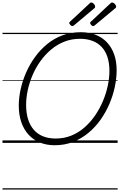

<svg xmlns="http://www.w3.org/2000/svg" viewBox="-20 -1149 966 1544"><path d="M420 19Q355 19 301.5 -2.5Q248 -24 210 -65.5Q172 -107 151.5 -166Q131 -225 131 -300Q131 -363 146 -431Q161 -499 189.5 -564.5Q218 -630 260.5 -689Q303 -748 358 -793.5Q413 -839 481.5 -864.5Q550 -890 630 -890Q696 -890 749.5 -869Q803 -848 840.5 -808Q878 -768 898 -711.5Q918 -655 918 -585Q918 -521 903.5 -451.5Q889 -382 860 -314Q831 -246 788.5 -186Q746 -126 690.5 -80Q635 -34 567.5 -7.5Q500 19 420 19ZM427 -35Q496 -35 554.5 -59Q613 -83 661 -125.5Q709 -168 746 -222.5Q783 -277 808.5 -338Q834 -399 847 -461Q860 -523 860 -579Q860 -642 844 -690.5Q828 -739 797.5 -771.5Q767 -804 723 -820.5Q679 -837 623 -837Q556 -837 497.5 -814Q439 -791 390.5 -750Q342 -709 304.5 -656.5Q267 -604 241.5 -544Q216 -484 203 -423Q190 -362 190 -306Q190 -240 206 -189.5Q222 -139 252.5 -104.5Q283 -70 327 -52.5Q371 -35 427 -35ZM561 -939Q555 -939 546 -948Q537 -957 537 -963Q537 -966 538 -968.5Q539 -971 543 -975L699 -1120Q703 -1124 706 -1126.5Q709 -1129 713 -1129Q720 -1129 727.5 -1124Q735 -1119 740 -1111Q745 -1103 745 -1097Q745 -1093 744 -1089.5Q743 -1086 738 -1082L576 -946Q571 -943 568 -941Q565 -939 561 -939ZM730 -939Q722 -939 713.5 -948Q705 -957 705 -963Q705 -966 705.5 -968.5Q706 -971 711 -975L866 -1120Q871 -1124 874 -1126.5Q877 -1129 881 -1129Q888 -1129 895.5 -1124Q903 -1119 908.5 -1111Q914 -1103 914 -1097Q914 -1093 913 -1089.5Q912 -1086 906 -1082L743 -946Q739 -943 736 -941Q733 -939 730 -939ZM0 365H926V375H0ZM0 -20H926V0H0ZM0 -505H926V-500H0ZM0 -885H926V-875H0Z"/></svg>

Font: Playwrite DK Uloopet Guides
Style: Regular
Weight: 400
Designer: Veronika Burian, José Scaglione
Foundry: TypeTogether
Version: Version 1.003